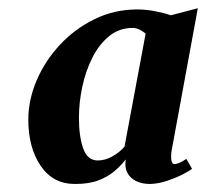

<svg xmlns="http://www.w3.org/2000/svg" viewBox="-20 -824 512 478"><path d="M407 -447.5Q405 -433.5 406.8 -424.5Q408.5 -415.5 414 -415.5Q418.5 -415.5 425.8 -418.2Q433 -421 444 -428.5L458 -404Q455 -400.5 438 -391.5Q421 -382.5 398 -374.5Q375 -366.5 353.5 -366Q333.5 -366 318.8 -373.2Q304 -380.5 297 -394Q290 -407.5 293 -427Q281 -411.5 264.8 -397.8Q248.5 -384 225.2 -375Q202 -366 167.5 -366Q112.5 -365.5 81.5 -410.8Q50.5 -456 50.5 -526.5Q50.5 -575 71.2 -623.8Q92 -672.5 129.2 -712.5Q166.5 -752.5 215.8 -776.5Q265 -800.5 322 -800.5Q343.5 -800.5 366.5 -796Q389.5 -791.5 405.5 -786L472.5 -803.5ZM342.5 -740Q335.5 -746.5 326.8 -750.5Q318 -754.5 310.5 -754.5Q277 -754.5 252 -734.2Q227 -714 210.2 -681Q193.5 -648 185 -608.5Q176.5 -569 176.5 -530.5Q176.5 -485 187 -454.8Q197.5 -424.5 223.5 -424.5Q241.5 -424.5 259.5 -434.5Q277.5 -444.5 290 -459Z"/></svg>

Font: Merriweather 36pt ExtraBold
Style: Italic
Weight: 800
Italic angle: -7.8°
Version: Version 2.101